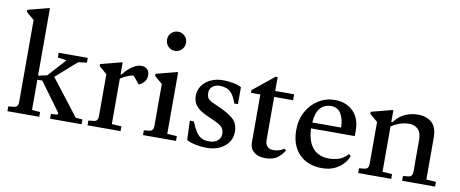

<svg xmlns="http://www.w3.org/2000/svg" viewBox="-64 -991 3048 1272"><g transform="rotate(10 1459.5 -355.0)"><path d="M25 0V-32L62 -36Q91 -39 91 -72V-625L38 -670V-684L176 -720H184V-267L244 -280L338 -384L352 -400L292 -408V-440H488V-408L431 -401L425 -396L291 -278L478 -36L524 -32V0H312V-32L344 -34Q359 -35 359 -43Q359 -46 356.5 -49.5Q354 -53 352 -56L217 -240H184V-36L239 -32V0Z M564 0V-32L601 -36Q628 -39 628 -72V-355L575 -400V-414L713 -450H721V-371H728Q752 -404 785 -427Q818 -450 848 -450Q872 -450 887 -436Q902 -422 902 -395Q902 -369 887 -351.5Q872 -334 851 -325L808 -377Q791 -377 766 -366Q741 -355 721 -342V-36L786 -32V0Z M937 0V-32L974 -36Q1001 -39 1001 -72V-355L948 -400V-414L1086 -450H1094V-36L1159 -32V0ZM1048 -586Q1021 -586 1002.5 -605Q984 -624 984 -651Q984 -678 1002.5 -696.5Q1021 -715 1048 -715Q1074 -715 1093 -696.5Q1112 -678 1112 -651Q1112 -624 1093 -605Q1074 -586 1048 -586Z M1366 10Q1329 10 1292.5 2.5Q1256 -5 1231 -18L1226 -148H1253Q1269 -109 1284.5 -84Q1300 -59 1321 -47Q1342 -35 1376 -35Q1412 -35 1433 -53.5Q1454 -72 1453 -101Q1452 -132 1432.5 -148.5Q1413 -165 1363 -186Q1327 -201 1298 -217.5Q1269 -234 1252.5 -258.5Q1236 -283 1236 -320Q1237 -358 1258.5 -387.5Q1280 -417 1316 -433.5Q1352 -450 1396 -450Q1429 -450 1463.5 -444Q1498 -438 1521 -425V-311H1496Q1482 -354 1464 -375Q1446 -396 1425.5 -403Q1405 -410 1382 -410Q1354 -410 1334 -394.5Q1314 -379 1314 -352Q1314 -328 1322.5 -315.5Q1331 -303 1350.5 -293.5Q1370 -284 1404 -269Q1459 -246 1496 -215Q1533 -184 1533 -127Q1533 -67 1486.5 -28.5Q1440 10 1366 10Z M1760 10Q1711 10 1683.5 -13.5Q1656 -37 1656 -77V-400H1593V-418L1735 -533H1749V-440H1876V-400H1749V-108Q1749 -85 1762 -68.5Q1775 -52 1803 -52Q1827 -52 1844 -58Q1861 -64 1876 -74L1887 -64Q1876 -40 1845 -15Q1814 10 1760 10Z M2142 10Q2045 10 1988 -48.5Q1931 -107 1931 -209Q1931 -280 1961 -334.5Q1991 -389 2041 -419.5Q2091 -450 2150 -450Q2225 -450 2272.5 -403.5Q2320 -357 2320 -273V-237H2026Q2029 -151 2067.5 -106Q2106 -61 2177 -61Q2207 -61 2239 -70Q2271 -79 2304 -113L2316 -102Q2308 -76 2285 -50Q2262 -24 2226 -7Q2190 10 2142 10ZM2131 -406Q2088 -406 2060 -376Q2032 -346 2027 -277H2221Q2221 -330 2199.5 -368Q2178 -406 2131 -406Z M2385 0V-32L2422 -36Q2449 -39 2449 -72V-355L2396 -400V-414L2534 -450H2542V-371H2550Q2584 -416 2625 -433Q2666 -450 2707 -450Q2766 -450 2801.5 -419Q2837 -388 2837 -318V-36L2902 -32V0H2680V-32L2717 -36Q2744 -39 2744 -72V-287Q2744 -334 2721.5 -357Q2699 -380 2661 -380Q2602 -380 2542 -341V-36L2607 -32V0Z"/></g></svg>

Font: Gulzar
Style: Regular
Weight: 400
Designer: Borna Izadpanah, Alice Savoie, Simon Cozens, Fiona Ross
Version: Version 1.000;[7b34f74]; ttfautohint (v1.8.4)